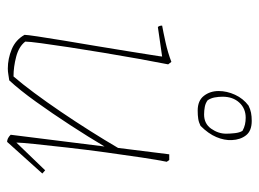

<svg xmlns="http://www.w3.org/2000/svg" viewBox="-114 -608 728 540"><g transform="rotate(90 250.0 -338.0)"><path d="M173 4Q145 4 118.5 -7Q92 -18 78 -43Q78 -50 82.5 -80Q87 -110 94 -152.5Q101 -195 109 -242Q117 -289 123.5 -330.5Q130 -372 134.5 -399.5Q139 -427 139 -430L56 -418Q52 -422 52 -430Q69 -433 98.5 -439.5Q128 -446 154 -456L161 -447Q154 -412 145.5 -364.5Q137 -317 128.5 -266Q120 -215 113 -169Q106 -123 101.5 -89.5Q97 -56 97 -45Q111 -27 139.5 -19.5Q168 -12 195 -12Q215 -35 241 -70Q267 -105 294.5 -145.5Q322 -186 348.5 -228Q375 -270 396 -306L414 -450H430L435 -443Q430 -419 423 -372.5Q416 -326 408.5 -271Q401 -216 395 -163Q389 -110 385 -71Q381 -32 381 -20L459 -101L468 -93L379 6Q369 6 359 -4L392 -268Q366 -224 332.5 -172.5Q299 -121 266 -75Q233 -29 206 0Q198 1 189.5 2.5Q181 4 173 4ZM291 -530Q263 -530 249.5 -547.5Q236 -565 236 -589Q236 -612 246.5 -635Q257 -658 277 -673Q287 -678 297 -680Q307 -682 320 -682Q348 -682 360.5 -666Q373 -650 374 -626Q375 -605 365.5 -582.5Q356 -560 334 -538Q324 -533 314 -531.5Q304 -530 291 -530ZM302 -548Q328 -548 342 -568Q356 -588 356 -610Q356 -621 354.5 -634.5Q353 -648 348 -656Q339 -661 330 -663Q321 -665 311 -665Q285 -665 268.5 -647Q252 -629 252 -600Q252 -589 254 -578Q256 -567 262 -558Q270 -552 280.5 -550Q291 -548 302 -548Z"/></g></svg>

Font: Labrada Thin
Style: Italic
Weight: 100
Italic angle: -7°
Designer: Mercedes Jáuregui
Foundry: Omnibus-Type Team
Version: Version 1.000; ttfautohint (v1.8.4.7-5d5b)